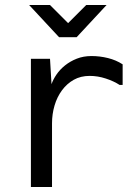

<svg xmlns="http://www.w3.org/2000/svg" viewBox="-20 -760 540 764"><path d="M179 -526 185 -425Q191 -443 204.5 -463Q218 -483 238.5 -499.5Q259 -516 285.5 -526.5Q312 -537 344 -537Q377 -537 409.5 -529Q442 -521 468 -504V-422H456Q433 -437 401 -447.5Q369 -458 337 -458Q301 -458 273.5 -442.5Q246 -427 226.5 -400.5Q207 -374 197 -340Q187 -306 187 -269V-16H103V-526ZM215 -612 96 -740H179L251 -668L323 -740H404L285 -612Z"/></svg>

Font: D2Coding
Style: Regular
Weight: 400
Monospace: yes
Designer: Yong-Rak Park; Jeong-Hwan Yoon; Sang-Min Lee;
Foundry: NHN Corporation
Version: Version 1.3.2; Build 20180524